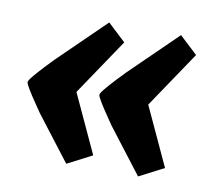

<svg xmlns="http://www.w3.org/2000/svg" viewBox="-51 -478 515 474"><g transform="rotate(10 206.0 -241.0)"><path d="M323 -60 237 -172Q231 -181 221 -195.5Q211 -210 202.5 -224Q194 -238 194 -242Q194 -246 204 -258Q214 -270 227.5 -284.5Q241 -299 250 -308L367 -422L412 -380L317 -239L385 -92ZM143 -60 57 -172Q51 -181 41 -195.5Q31 -210 22.5 -224Q14 -238 14 -242Q14 -246 24 -258Q34 -270 47.5 -284.5Q61 -299 70 -308L187 -422L232 -380L137 -239L205 -92Z"/></g></svg>

Font: Faustina
Style: Bold Italic
Weight: 700
Italic angle: -8°
Designer: Alfonso Garcia
Foundry: http://www.omnibus-type.com
Version: Version 1.200